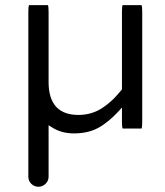

<svg xmlns="http://www.w3.org/2000/svg" viewBox="-20 -504 630 731"><path d="M90.3 -484.4Q87.9 -478 87.9 -459V168.9Q87.9 184.6 99.1 195.8Q110.4 207 126 207Q142.1 207 153.6 195.6Q165 184.1 165 168.9V-27.3L175.8 -20.5Q211.9 3.9 261.7 3.9Q314.5 3.9 353 -16.6Q392.1 -37.6 432.6 -81.5L444.3 -94.7V-40Q444.3 -21 446.8 -14.6H519Q521.5 -21 521.5 -40V-459Q521.5 -478 519 -484.4H446.8Q444.3 -478 444.3 -459V-163.6Q428.2 -144 414.1 -129.4Q390.1 -106 366.2 -90.8Q327.1 -66.4 278.3 -66.4Q225.1 -66.4 196.3 -94.7Q165 -126.5 165 -191.4V-459Q165 -478 162.6 -484.4Z"/></svg>

Font: YuPearl-Light
Style: Light
Weight: 300
Designer: Max Yao
Foundry: Max-Everyday
Version: Version 1.011; ttfautohint (v1.8.3)